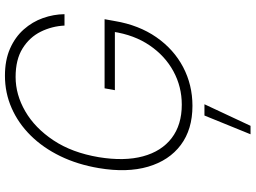

<svg xmlns="http://www.w3.org/2000/svg" viewBox="-147 -630 1019 765"><g transform="rotate(-90 362.5 -247.5)"><path d="M323.2 9.8Q229.5 9.8 167.5 -36.6Q105.5 -83 80.8 -167Q56.2 -251 75.2 -363.3Q89.4 -447.8 122.8 -516.6Q156.2 -585.4 205.1 -634.8Q253.9 -684.1 314.5 -710.7Q375 -737.3 443.4 -737.3Q505.4 -737.3 551.3 -717Q597.2 -696.8 627.7 -662.4Q658.2 -627.9 673.1 -585.7Q688 -543.5 688.5 -500H643.1Q640.6 -550.3 618.7 -594.7Q596.7 -639.2 552.2 -667Q507.8 -694.8 438.5 -694.8Q367.7 -694.8 301.3 -656.2Q234.9 -617.7 185.8 -543.9Q136.7 -470.2 118.7 -363.3Q102.1 -261.7 122.1 -187.5Q142.1 -113.3 194.8 -73Q247.6 -32.7 328.1 -32.7Q399.4 -32.7 460.7 -65.9Q522 -99.1 564 -160.6Q606 -222.2 618.7 -307.1L633.3 -299.3H385.7L393.1 -340.3H668.5L661.1 -299.3Q645 -203.6 596.7 -134Q548.3 -64.5 477.5 -27.3Q406.7 9.8 323.2 9.8ZM210 241.2 284.7 57.6H329.6L243.7 241.2Z"/></g></svg>

Font: Inter Tight ExtraLight
Style: Italic
Weight: 250
Italic angle: -9.39999°
Designer: Rasmus Andersson
Foundry: rsms
Version: Version 3.004